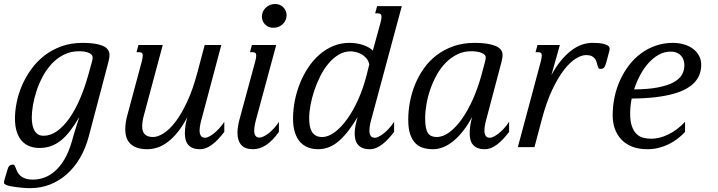

<svg xmlns="http://www.w3.org/2000/svg" viewBox="-76 -747 3645 975"><path d="M326.7 -152.8Q302.7 -111.8 279.8 -82Q256.8 -52.2 232.7 -33.2Q208.5 -14.2 181.9 -4.9Q155.3 4.4 124.5 4.4Q98.1 4.4 75.4 -3.9Q52.7 -12.2 35.9 -30.3Q19 -48.3 9.5 -76.9Q0 -105.5 0 -146Q0 -184.1 8.8 -227.5Q17.6 -271 35.9 -313.5Q54.2 -356 82.3 -395Q110.4 -434.1 148.4 -463.9Q186.5 -493.7 235.1 -511.5Q283.7 -529.3 343.3 -529.3Q410.2 -529.3 445.1 -514.6Q480 -500 480 -467.8Q480 -459.5 478.3 -450.2Q476.6 -440.9 474.1 -430.7L374.5 -53.2Q358.4 6.8 330.1 55.2Q301.8 103.5 263.2 137.7Q224.6 171.9 177.5 190.2Q130.4 208.5 76.7 208.5Q70.8 208.5 58.8 208Q46.9 207.5 32.2 206.1Q17.6 204.6 2 202.6Q-13.7 200.7 -26.4 197.8Q-39.1 194.8 -47.4 190.7Q-55.7 186.5 -55.7 181.6Q-55.7 179.2 -55.4 175.3Q-55.2 171.4 -54.2 168.9L-40.5 122.6Q-38.1 114.3 -35.9 107.9Q-33.7 101.6 -30.5 97.4Q-27.3 93.3 -22.2 91.1Q-17.1 88.9 -9.3 88.9Q-3.9 88.9 -1 94.5Q2 100.1 4.9 108.6Q7.8 117.2 12.9 127Q18.1 136.7 27.3 145.3Q36.6 153.8 52.2 159.4Q67.9 165 92.3 165Q119.1 165 147.5 155.3Q175.8 145.5 202.1 122.8Q228.5 100.1 251 62.5Q273.4 24.9 289.6 -31.2L299.8 -67.4Q305.7 -87.9 313.2 -110.6Q320.8 -133.3 326.7 -152.8ZM85.4 -151.4Q85.4 -131.8 88.4 -114.7Q91.3 -97.7 98.4 -85Q105.5 -72.3 116.9 -64.9Q128.4 -57.6 145.5 -57.6Q180.7 -57.6 213.9 -81.3Q247.1 -105 276.1 -146.2Q305.2 -187.5 329.3 -243.4Q353.5 -299.3 371.6 -363.8L391.1 -434.1Q394.5 -444.8 394.5 -455.6Q394.5 -463.4 389.2 -469.2Q383.8 -475.1 374.5 -479Q365.2 -482.9 352.8 -484.9Q340.3 -486.8 325.7 -486.8Q282.7 -486.8 248 -469.2Q213.4 -451.7 186.8 -423.1Q160.2 -394.5 140.9 -358.4Q121.6 -322.3 109.4 -284.9Q97.2 -247.6 91.3 -212.4Q85.4 -177.2 85.4 -151.4Z M750.5 -518.6 655.8 -165.5Q646 -130.4 646 -106.4Q646 -78.6 659.2 -64.9Q672.4 -51.3 701.7 -51.3Q724.6 -51.3 753.9 -69.3Q783.2 -87.4 813.7 -126.7Q844.2 -166 873.5 -228.3Q902.8 -290.5 926.3 -378.4L963.4 -518.6H1047.9L951.7 -157.2Q949.7 -150.4 947.3 -141.4Q944.8 -132.3 942.6 -122.8Q940.4 -113.3 939 -103.3Q937.5 -93.3 937.5 -84.5Q937.5 -68.8 943.6 -58.1Q949.7 -47.4 966.3 -47.4Q972.7 -47.4 983.6 -52.5Q994.6 -57.6 1008.1 -67.9Q1021.5 -78.1 1035.6 -93.3Q1049.8 -108.4 1063 -128.4V-77.1Q1048.3 -58.1 1033.4 -42Q1018.6 -25.9 1003.2 -14.2Q987.8 -2.4 971.9 4.2Q956.1 10.7 939.5 10.7Q917.5 10.7 902.6 4.4Q887.7 -2 878.9 -12.7Q870.1 -23.4 866.5 -38.1Q862.8 -52.7 862.8 -68.8Q862.8 -89.8 866.2 -111.6Q869.6 -133.3 875.5 -152.8Q852.1 -107.9 827.1 -76.9Q802.2 -45.9 776.4 -26.4Q750.5 -6.8 724.4 2Q698.2 10.7 672.4 10.7Q642.6 10.7 621.3 3.7Q600.1 -3.4 586.4 -16.6Q572.8 -29.8 566.4 -48.6Q560.1 -67.4 560.1 -90.8Q560.1 -124 570.8 -162.6L643.6 -433.6Q646 -443.8 647.5 -451.4Q648.9 -459 648.9 -464.4Q648.9 -474.6 644.3 -478.3Q639.6 -481.9 630.9 -481.9H617.2L627 -518.6Z M1219.7 -433.6Q1222.7 -443.8 1223.9 -451.4Q1225.1 -459 1225.1 -464.4Q1225.1 -474.6 1220.5 -478.3Q1215.8 -481.9 1207 -481.9H1193.4L1203.1 -518.6H1326.7L1229 -157.2Q1227.1 -150.4 1224.6 -141.4Q1222.2 -132.3 1220 -122.8Q1217.8 -113.3 1216.3 -103.3Q1214.8 -93.3 1214.8 -84.5Q1214.8 -65.4 1221.9 -56.9Q1229 -48.3 1240.2 -48.3Q1250.5 -48.3 1263.7 -54.7Q1276.9 -61 1290.3 -71.8Q1303.7 -82.5 1316.9 -97.2Q1330.1 -111.8 1340.3 -128.4V-77.1Q1307.6 -31.7 1275.4 -10.5Q1243.2 10.7 1208 10.7Q1168.5 10.7 1149.2 -11Q1129.9 -32.7 1129.9 -72.8Q1129.9 -102.1 1140.1 -140.1ZM1311 -606Q1299.3 -606 1289.1 -610.1Q1278.8 -614.3 1271 -621.8Q1263.2 -629.4 1258.5 -640.1Q1253.9 -650.9 1253.9 -663.6Q1253.9 -672.9 1257.8 -684.1Q1261.7 -695.3 1270.3 -704.6Q1278.8 -713.9 1291.7 -720.2Q1304.7 -726.6 1322.3 -726.6Q1334 -726.6 1344.5 -722.2Q1355 -717.8 1362.5 -710.2Q1370.1 -702.6 1374.8 -691.9Q1379.4 -681.2 1379.4 -668.5Q1379.4 -658.7 1375.5 -647.9Q1371.6 -637.2 1363 -627.7Q1354.5 -618.2 1341.6 -612.1Q1328.6 -606 1311 -606Z M1799.3 -419.9Q1794.9 -439.9 1783 -452.9Q1771 -465.8 1756.6 -473.1Q1742.2 -480.5 1728 -483.4Q1713.9 -486.3 1704.6 -486.3Q1671.9 -486.3 1643.6 -469.2Q1615.2 -452.1 1591.8 -424.1Q1568.4 -396 1550.3 -360.1Q1532.2 -324.2 1519.8 -286.6Q1507.3 -249 1500.7 -212.6Q1494.1 -176.3 1494.1 -147.5Q1494.1 -127.9 1496.8 -110.6Q1499.5 -93.3 1506.6 -80.1Q1513.7 -66.9 1526.6 -59.1Q1539.6 -51.3 1560.1 -51.3Q1591.3 -51.3 1624.5 -76.2Q1657.7 -101.1 1688 -143.8Q1718.3 -186.5 1743.7 -243.2Q1769 -299.8 1785.2 -363.8ZM1856 -630.9Q1861.3 -651.4 1861.3 -661.1Q1861.3 -671.9 1856.4 -675.5Q1851.6 -679.2 1842.8 -679.2H1829.1L1838.9 -715.8H1964.4L1814 -157.2Q1812 -150.4 1809.6 -141.4Q1807.1 -132.3 1804.9 -122.8Q1802.7 -113.3 1801.3 -103.3Q1799.8 -93.3 1799.8 -84.5Q1799.8 -68.8 1805.9 -58.1Q1812 -47.4 1828.6 -47.4Q1835 -47.4 1845.9 -52.5Q1856.9 -57.6 1870.4 -67.9Q1883.8 -78.1 1897.9 -93.3Q1912.1 -108.4 1925.3 -128.4V-77.1Q1910.6 -58.1 1895.8 -42Q1880.9 -25.9 1865.5 -14.2Q1850.1 -2.4 1834.2 4.2Q1818.4 10.7 1801.8 10.7Q1779.8 10.7 1764.9 4.4Q1750 -2 1741.2 -12.7Q1732.4 -23.4 1728.8 -38.1Q1725.1 -52.7 1725.1 -68.8Q1725.1 -89.8 1729.7 -111.6Q1734.4 -133.3 1740.2 -152.8Q1692.4 -72.3 1644.8 -30.8Q1597.2 10.7 1539.1 10.7Q1512.2 10.7 1489 2Q1465.8 -6.8 1448.7 -25.4Q1431.6 -43.9 1421.9 -73.5Q1412.1 -103 1412.1 -144Q1412.1 -189.5 1421.1 -235.6Q1430.2 -281.7 1447.5 -324.7Q1464.8 -367.7 1489.7 -404.8Q1514.6 -441.9 1546.4 -469.7Q1578.1 -497.6 1616.5 -513.4Q1654.8 -529.3 1698.2 -529.3Q1718.8 -529.3 1737.1 -526.1Q1755.4 -522.9 1770.5 -517.6Q1785.6 -512.2 1797.6 -505.1Q1809.6 -498 1817.4 -490.2Z M2083 -145Q2083 -119.1 2086.4 -101.1Q2089.8 -83 2096.9 -72Q2104 -61 2115 -56.2Q2126 -51.3 2141.6 -51.3Q2174.3 -51.3 2207.5 -76.4Q2240.7 -101.6 2270.8 -144.5Q2300.8 -187.5 2325.9 -244.1Q2351.1 -300.8 2368.2 -363.8L2387.2 -434.1Q2390.6 -445.8 2390.6 -455.6Q2390.6 -463.4 2384.5 -469.2Q2378.4 -475.1 2368.2 -479Q2357.9 -482.9 2344.7 -484.9Q2331.5 -486.8 2316.9 -486.8Q2278.3 -486.8 2246.1 -470.9Q2213.9 -455.1 2187.7 -428.5Q2161.6 -401.9 2142.1 -366.9Q2122.6 -332 2109.4 -294.2Q2096.2 -256.3 2089.6 -217.8Q2083 -179.2 2083 -145ZM1997.1 -139.6Q1997.1 -183.1 2005.6 -229Q2014.2 -274.9 2031.7 -318.1Q2049.3 -361.3 2076.7 -399.9Q2104 -438.5 2141.6 -467Q2179.2 -495.6 2227.3 -512.5Q2275.4 -529.3 2334.5 -529.3Q2400.9 -529.3 2438.5 -514.4Q2476.1 -499.5 2476.1 -467.8Q2476.1 -459.5 2474.4 -450.2Q2472.7 -440.9 2470.2 -430.7L2397.9 -157.2Q2396 -150.4 2393.6 -141.4Q2391.1 -132.3 2388.9 -122.8Q2386.7 -113.3 2385.3 -103.3Q2383.8 -93.3 2383.8 -84.5Q2383.8 -68.8 2389.9 -58.1Q2396 -47.4 2412.6 -47.4Q2418.9 -47.4 2429.9 -52.5Q2440.9 -57.6 2454.3 -67.9Q2467.8 -78.1 2481.9 -93.3Q2496.1 -108.4 2509.3 -128.4V-77.1Q2494.6 -58.1 2479.7 -42Q2464.8 -25.9 2449.5 -14.2Q2434.1 -2.4 2418.2 4.2Q2402.3 10.7 2385.7 10.7Q2363.8 10.7 2348.9 4.4Q2334 -2 2325.2 -12.7Q2316.4 -23.4 2312.7 -38.1Q2309.1 -52.7 2309.1 -68.8Q2309.1 -89.8 2312.5 -111.6Q2315.9 -133.3 2321.8 -152.8Q2300.8 -114.7 2277.6 -84.5Q2254.4 -54.2 2229 -33Q2203.6 -11.7 2176.8 -0.5Q2149.9 10.7 2122.1 10.7Q2097.7 10.7 2075 4.6Q2052.2 -1.5 2034.9 -18.3Q2017.6 -35.2 2007.3 -64.2Q1997.1 -93.3 1997.1 -139.6Z M2899.9 -467.3Q2877 -467.3 2847.7 -449.2Q2818.4 -431.2 2787.8 -391.8Q2757.3 -352.5 2728 -290.3Q2698.7 -228 2675.3 -140.1L2638.2 0H2553.7L2669.9 -433.6Q2672.4 -443.8 2673.8 -451.4Q2675.3 -459 2675.3 -464.4Q2675.3 -474.6 2670.7 -478.3Q2666 -481.9 2657.2 -481.9H2643.6L2653.3 -518.6H2767.1L2724.1 -365.7Q2747.1 -408.2 2772.5 -439Q2797.9 -469.7 2824.5 -490Q2851.1 -510.3 2877.9 -519.8Q2904.8 -529.3 2931.2 -529.3Q2939.5 -529.3 2954.3 -528.8Q2969.2 -528.3 2983.9 -525.4Q2998.5 -522.5 3009.3 -516.4Q3020 -510.3 3020 -499Q3020 -494.1 3018.6 -489.3L3002.9 -430.7Q2998.5 -413.6 2992.7 -405.3Q2986.8 -397 2971.7 -397Q2965.3 -397 2962.6 -402.1Q2960 -407.2 2958 -415Q2956.1 -422.9 2953.4 -432.1Q2950.7 -441.4 2944.8 -449.2Q2939 -457 2928.5 -462.2Q2918 -467.3 2899.9 -467.3Z M3035.2 -161.1Q3035.2 -208 3044.7 -253.4Q3054.2 -298.8 3072.8 -339.6Q3091.3 -380.4 3117.9 -415.3Q3144.5 -450.2 3178.5 -475.3Q3212.4 -500.5 3253.4 -514.9Q3294.4 -529.3 3341.3 -529.3Q3370.6 -529.3 3396.7 -521.7Q3422.9 -514.2 3442.4 -499.8Q3461.9 -485.4 3473.4 -464.6Q3484.9 -443.8 3484.9 -417.5Q3484.9 -394 3477.5 -372.3Q3470.2 -350.6 3453.9 -331.8Q3437.5 -313 3410.6 -297.4Q3383.8 -281.7 3344.5 -270.8Q3305.2 -259.8 3252.4 -253.4Q3199.7 -247.1 3131.8 -246.6Q3124 -208 3124 -170.4Q3124 -130.9 3132.8 -106Q3141.6 -81.1 3156.2 -66.9Q3170.9 -52.7 3190.4 -47.6Q3210 -42.5 3231.9 -42.5Q3251.5 -42.5 3273.2 -47.9Q3294.9 -53.2 3317.1 -64Q3339.4 -74.7 3361.1 -90.8Q3382.8 -106.9 3402.8 -128.4V-77.1Q3385.7 -58.6 3364.7 -42.5Q3343.8 -26.4 3319.6 -14.6Q3295.4 -2.9 3268.3 3.9Q3241.2 10.7 3211.9 10.7Q3166.5 10.7 3133.3 -2.7Q3100.1 -16.1 3078.4 -39.6Q3056.6 -63 3045.9 -94.2Q3035.2 -125.5 3035.2 -161.1ZM3399.4 -415.5Q3399.4 -428.7 3395.5 -441.2Q3391.6 -453.6 3383.1 -463.4Q3374.5 -473.1 3361.3 -479Q3348.1 -484.9 3329.6 -484.9Q3297.4 -484.9 3269 -469Q3240.7 -453.1 3216.8 -426.5Q3192.9 -399.9 3174.6 -365.2Q3156.2 -330.6 3144 -293Q3215.8 -293.5 3264.6 -303Q3313.5 -312.5 3343.5 -328.6Q3373.5 -344.7 3386.5 -366.9Q3399.4 -389.2 3399.4 -415.5Z"/></svg>

Font: Arian AMU Serif
Style: Italic
Weight: 400
Italic angle: -15°
Designer: Ruben Hakobyan (Tarumian)
Foundry: Ruben Hakobyan (Tarumian)
Version: Version 1.002